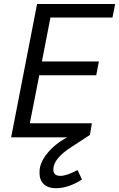

<svg xmlns="http://www.w3.org/2000/svg" viewBox="-20 -708 614 990"><path d="M291.2 198.8Q323.8 198.8 380 168.8L402.5 217.5Q333.8 262.5 267.5 262.5Q228.8 262.5 206.2 241.9Q183.8 221.2 183.8 183.8Q183.8 165 186.2 155Q195 115 229.4 75.6Q263.8 36.2 315 6.2L327.5 0H37.5L171.2 -687.5H573.8L560 -617.5H240L196.2 -391.2H490L476.2 -320H182.5L133.8 -72.5H453.8L443.8 -12.5L350 48.8Q255 108.8 255 166.2Q255 198.8 291.2 198.8Z"/></svg>

Font: Cambay
Style: Italic
Weight: 400
Italic angle: -11°
Designer: Pooja Saxena
Foundry: Pooja Saxena
Version: Version 1.019;PS 001.019;hotconv 1.0.70;makeotf.lib2.5.58329